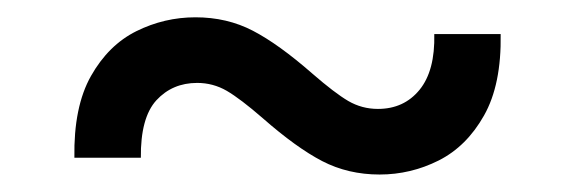

<svg xmlns="http://www.w3.org/2000/svg" viewBox="-20 -399 668 223"><path d="M66.4 -215.8Q65.4 -274.9 85.7 -310.8Q106 -346.7 138.4 -362.8Q170.9 -378.9 207 -378.9Q243.7 -378.9 273.7 -363.3Q303.7 -347.7 342.8 -313.5Q368.7 -291 384.5 -281.7Q400.4 -272.5 418.9 -272.5Q449.2 -272.5 467.3 -294.7Q485.4 -316.9 484.4 -359.4H561.5Q562.5 -300.8 542.2 -264.9Q522 -229 489.5 -212.6Q457 -196.3 420.9 -196.3Q384.3 -196.3 354.2 -211.9Q324.2 -227.5 285.2 -261.7Q259.3 -284.2 243.4 -293.5Q227.5 -302.7 209 -302.7Q180.2 -302.7 161.6 -282.5Q143.1 -262.2 143.6 -215.8Z"/></svg>

Font: Inter Display
Style: Regular
Weight: 400
Designer: Rasmus Andersson
Foundry: rsms
Version: Version 4.001;git-9221beed3